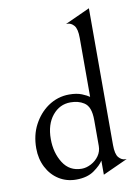

<svg xmlns="http://www.w3.org/2000/svg" viewBox="-85 -798 634 867"><g transform="rotate(-10 232.0 -364.0)"><path d="M227 -32Q248 -32 270 -43.5Q292 -55 306 -75Q320 -95 320 -120V-238Q320 -270 312.5 -290Q305 -310 289 -320Q264 -336 228 -336Q178 -336 145 -295.5Q112 -255 112 -188Q112 -125 141.5 -78.5Q171 -32 227 -32ZM276 -688H270L384 -740V-113Q384 -71 397.5 -55.5Q411 -40 428 -40H434L320 12V-53Q308 -33 276.5 -10.5Q245 12 194 12Q150 12 115 -10Q80 -32 60 -71Q40 -110 40 -158Q40 -219 65 -266Q90 -313 130 -341Q175 -372 228 -372Q263 -372 286 -362.5Q309 -353 320 -345V-615Q320 -657 306.5 -672.5Q293 -688 276 -688Z"/></g></svg>

Font: BellefairVN
Style: Regular
Weight: 400
Designer: Nick Shinn, Liron Lavi Turkenic
Foundry: Shinntype
Version: Version 1.003